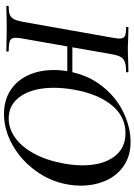

<svg xmlns="http://www.w3.org/2000/svg" viewBox="127 -804 688 983"><g transform="rotate(90 471.5 -312.0)"><path d="M184 -338H389L385 -312H179ZM177 -579Q177 -600 165 -606.5Q153 -613 121 -613Q117 -613 117 -619Q117 -625 121 -625L164 -624Q202 -622 224 -622Q257 -622 301 -624L346 -625Q350 -625 350 -619Q350 -613 346 -613Q314 -613 296.5 -606.5Q279 -600 270.5 -584.5Q262 -569 257 -539L176 -78Q173 -60 173 -47Q173 -26 187 -19Q201 -12 240 -12Q244 -12 244 -6Q244 0 240 0Q208 0 191 -1L118 -2L56 -1Q40 0 13 0Q9 0 9 -6Q9 -12 13 -12Q41 -12 55.5 -18Q70 -24 77.5 -38.5Q85 -53 91 -83L173 -546Q177 -572 177 -579ZM338 -243Q338 -282 345 -317Q363 -418 420.5 -490.5Q478 -563 555 -599.5Q632 -636 706 -636Q777 -636 828 -601.5Q879 -567 904.5 -508.5Q930 -450 930 -380Q930 -347 924 -314Q908 -224 853.5 -149.5Q799 -75 721.5 -31.5Q644 12 563 12Q493 12 442 -21Q391 -54 364.5 -112Q338 -170 338 -243ZM817 -296Q826 -346 826 -390Q826 -490 783 -550Q740 -610 661 -610Q576 -610 518 -539.5Q460 -469 438 -343Q429 -291 429 -243Q429 -138 471 -75Q513 -12 586 -12Q638 -12 685 -45.5Q732 -79 766.5 -143Q801 -207 817 -296Z"/></g></svg>

Font: Cormorant Infant SemiBold
Style: Italic
Weight: 600
Italic angle: -10°
Designer: Christian Thalmann (Catharsis Fonts)
Foundry: Catharsis Fonts
Version: Version 4.000